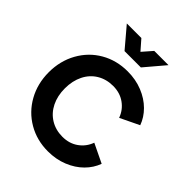

<svg xmlns="http://www.w3.org/2000/svg" viewBox="-267 -1139 1306 1306"><g transform="rotate(45 386.0 -485.5)"><path d="M44 -373Q44 -482 93 -570Q142 -658 227.5 -707.5Q313 -757 420 -757Q498 -757 563.5 -730.5Q629 -704 674 -659Q719 -614 739 -558L602 -492Q582 -548 534 -582.5Q486 -617 420 -617Q355 -617 304.5 -586.5Q254 -556 226.5 -500.5Q199 -445 199 -373Q199 -301 226.5 -245.5Q254 -190 304.5 -159Q355 -128 420 -128Q486 -128 534 -162.5Q582 -197 602 -253L739 -187Q719 -131 674 -86Q629 -41 563.5 -14.5Q498 12 420 12Q314 12 228 -38Q142 -88 93 -176Q44 -264 44 -373ZM185 -983H325L387 -912L449 -983H586L464 -839H307Z"/></g></svg>

Font: Evergrow Sans 
Style: ExtraBold
Weight: 800
Foundry: 10Web
Version: Version 1.000